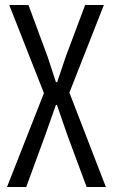

<svg xmlns="http://www.w3.org/2000/svg" viewBox="-20 -749 453 769"><path d="M156 -376 17 -729H94L171 -521L204 -420H209L243 -521L321 -729H396L258 -378L404 0H327L249 -210L208 -329H204L162 -210L85 0H8Z"/></svg>

Font: Mona Sans Condensed
Style: Regular
Weight: 400
Width: 3
Designer: Deni Anggara
Foundry: GitHub
Version: Version 2.000